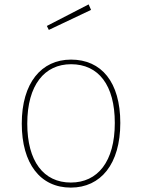

<svg xmlns="http://www.w3.org/2000/svg" viewBox="-20 -842 645 873"><path d="M383 -822 193 -724 202 -706 394 -797ZM303 -571C168 -571 79 -465 79 -280C79 -98 163 11 302 11C438 11 527 -96 527 -283C527 -469 441 -571 303 -571ZM303 -550C428 -550 502 -455 502 -283C502 -107 424 -12 302 -12C178 -12 104 -109 104 -280C104 -456 183 -550 303 -550Z"/></svg>

Font: Glow Sans SC Normal Thin
Style: Regular
Weight: 100
Designer: Ryoko NISHIZUKA (kana, bopomofo & ideographs); Paul D. Hunt (Latin, Greek & Cyrillic); Sandoll Communications, Soo-young
Version: Version 0.93